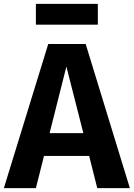

<svg xmlns="http://www.w3.org/2000/svg" viewBox="-30 -975 693 995"><path d="M477 -847V-955H156V-847ZM474 0H643L414 -747H220L-10 0H156L198 -167H432ZM227 -285 314 -630 402 -285Z"/></svg>

Font: Glow Sans SC Normal
Style: Bold
Weight: 700
Designer: Ryoko NISHIZUKA (kana, bopomofo & ideographs); Paul D. Hunt (Latin, Greek & Cyrillic); Sandoll Communications, Soo-young
Version: Version 0.93